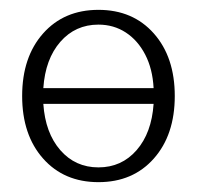

<svg xmlns="http://www.w3.org/2000/svg" viewBox="-20 -365 400 390"><path d="M67.5 -43Q25 -91 25 -170Q25 -249 67.5 -297Q110 -345 180 -345Q250 -345 292.5 -297Q335 -249 335 -170Q335 -91 292.5 -43Q250 5 180 5Q110 5 67.5 -43ZM68 -186H292Q290 -225 275 -254Q260 -283 235.5 -299Q211 -315 180 -315Q133 -315 102.5 -280Q72 -245 68 -186ZM292 -154H68Q72 -95 102.5 -60Q133 -25 180 -25Q227 -25 257.5 -60Q288 -95 292 -154Z"/></svg>

Font: Glametrix
Style: Light
Weight: 300
Designer: gluk
Foundry: gluk
Version: Version 0.40